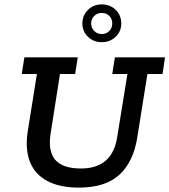

<svg xmlns="http://www.w3.org/2000/svg" viewBox="-20 -844 771 874"><path d="M339 10Q252 10 195.5 -20Q139 -50 116.5 -107Q94 -164 106 -244L148 -507H79L91 -583H334L322 -507H253L211 -240Q197 -157 231 -117Q265 -77 349 -77Q420 -77 461.5 -113Q503 -149 514 -223L560 -507H491L503 -583H731L720 -507H651L605 -219Q588 -109 524.5 -49.5Q461 10 339 10ZM443 -652Q406 -652 380.5 -676.5Q355 -701 355 -737Q355 -774 380.5 -799Q406 -824 443 -824Q481 -824 506.5 -799.5Q532 -775 532 -737Q532 -701 506.5 -676.5Q481 -652 443 -652ZM443 -689Q464 -689 477.5 -703Q491 -717 491 -737Q491 -758 477.5 -771.5Q464 -785 443 -785Q423 -785 409 -771.5Q395 -758 395 -737Q395 -717 409 -703Q423 -689 443 -689Z"/></svg>

Font: Rokkitt SemiBold Medium
Style: Italic
Weight: 500
Italic angle: -9°
Version: Version 3.103